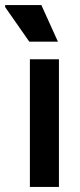

<svg xmlns="http://www.w3.org/2000/svg" viewBox="-55 -740 316 760"><path d="M63.3 0V-505.3H178.3V0ZM174.3 -575H61L-34.7 -712V-720H108.7Z"/></svg>

Font: Fustat
Style: Regular
Weight: 400
Designer: Mohamed Gaber, Khaled Hosny, Laura Garcia Mut
Foundry: Kief Type Foundry, Alif Type Foundry, Hard Type Foundry
Version: Version 1.007